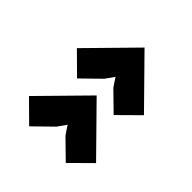

<svg xmlns="http://www.w3.org/2000/svg" viewBox="-77 -719 927 927"><g transform="rotate(-45 386.5 -255.0)"><path d="M718 -255 485 -26 382 -130 474 -224Q482 -230 490 -235Q497 -240 505 -245Q513 -250 519 -254L474 -286L382 -380L485 -484ZM391 -255 158 -26 55 -130 147 -224Q155 -230 163 -235Q170 -240 178 -245Q186 -250 192 -254L147 -286L55 -380L158 -484Z"/></g></svg>

Font: TypoPRO Sinkin Sans
Style: 700 Bold
Weight: 700
Designer: Keith Bates
Foundry: K-Type
Version: Sinkin Sans (version 1.0)  by Keith Bates   •   © 2014   www